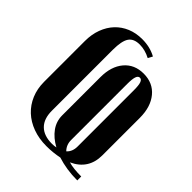

<svg xmlns="http://www.w3.org/2000/svg" viewBox="-206 -824 962 962"><g transform="rotate(45 274.5 -343.5)"><path d="M171 -135Q171 -78 201 -48Q231 -18 288 -18Q304 -18 317 -21Q273 -45 248.5 -79Q224 -113 224 -155V-426Q224 -502 262 -547Q300 -592 365 -592Q431 -592 469.5 -545.5Q508 -499 508 -421V-156Q508 -57 418 -16Q452 -6 508 -6V22Q469 22 433.5 16.5Q398 11 367 1Q347 5 324.5 7.5Q302 10 277 10Q224 10 180.5 -6Q137 -22 106 -51Q75 -80 58 -120.5Q41 -161 41 -210V-499Q41 -546 55.5 -585Q70 -624 96 -651.5Q122 -679 158 -694Q194 -709 238 -709Q294 -709 337 -685L324 -661Q286 -681 248 -681Q206 -681 188.5 -655Q171 -629 171 -566ZM366 -42Q389 -63 389 -99V-498Q389 -533 383.5 -548.5Q378 -564 366 -564Q354 -564 348.5 -548Q343 -532 343 -497V-99Q343 -65 366 -42Z"/></g></svg>

Font: Moniqa Black Heading
Style: Regular
Weight: 900
Designer: Rajesh Rajput
Foundry: Rajesh Rajput
Version: Version 1.000